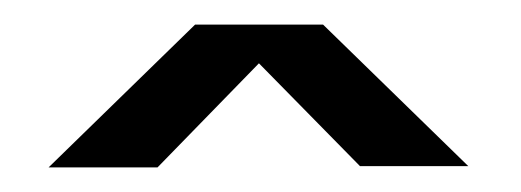

<svg xmlns="http://www.w3.org/2000/svg" viewBox="-20 -743 423 156"><path d="M19.5 -607H108L221 -723H138.5ZM272.5 -608H360.5L242.5 -723H159.5Z"/></svg>

Font: Anybody Thin SemiBold
Style: Regular
Weight: 600
Version: Version 1.113;gftools[0.9.25]